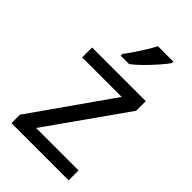

<svg xmlns="http://www.w3.org/2000/svg" viewBox="-230 -848 931 931"><g transform="rotate(45 235.0 -383.0)"><path d="M431 0H39V-58L327 -468H56V-536H424V-470L140 -68H431ZM383 -756Q371 -738 346 -709.5Q321 -681 292.5 -652.5Q264 -624 240 -606H182V-618Q197 -637 214.5 -663Q232 -689 249 -716.5Q266 -744 277 -766H383Z"/></g></svg>

Font: Noto Sans Bengali UI
Style: Regular
Weight: 400
Designer: Jelle Bosma - Monotype Design Team
Foundry: Monotype Imaging Inc.
Version: Version 2.003; ttfautohint (v1.8.4.7-5d5b)